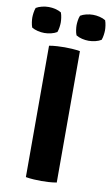

<svg xmlns="http://www.w3.org/2000/svg" viewBox="-129 -927 572 983"><g transform="rotate(10 157.0 -436.0)"><path d="M78 -683Q97.5 -686.5 120.5 -687.8Q143.5 -689 158.5 -689Q174.5 -689 196.5 -687.8Q218.5 -686.5 238.5 -683V0Q218.5 3.5 196.5 4.8Q174.5 6 158.5 6Q143.5 6 120.5 4.8Q97.5 3.5 78 0ZM272.5 -743Q256 -743 238.2 -747.2Q220.5 -751.5 207.5 -759.5Q202.5 -771.5 200.5 -786Q198.5 -800.5 198.5 -810.5Q198.5 -820.5 200.5 -835Q202.5 -849.5 207.5 -861.5Q220.5 -869.5 238.2 -873.8Q256 -878 272.5 -878Q289.5 -878 307.2 -873.8Q325 -869.5 338 -861.5Q342.5 -849.5 344.5 -835Q346.5 -820.5 346.5 -810.5Q346.5 -800.5 344.5 -786Q342.5 -771.5 338 -759.5Q325 -751.5 307.2 -747.2Q289.5 -743 272.5 -743ZM42.5 -743Q26 -743 8 -747.2Q-10 -751.5 -23 -759.5Q-27.5 -771.5 -29.5 -786Q-31.5 -800.5 -31.5 -810.5Q-31.5 -820.5 -29.5 -835Q-27.5 -849.5 -23 -861.5Q-10 -869.5 8 -873.8Q26 -878 42.5 -878Q59.5 -878 77.2 -873.8Q95 -869.5 108 -861.5Q112.5 -849.5 114.5 -835Q116.5 -820.5 116.5 -810.5Q116.5 -800.5 114.5 -786Q112.5 -771.5 108 -759.5Q95 -751.5 77.2 -747.2Q59.5 -743 42.5 -743Z"/></g></svg>

Font: Signika SC
Style: Bold
Weight: 700
Designer: Anna Giedryś
Foundry: Anna Giedryś
Version: Version 2.000; ttfautohint (v1.8.3) -l 8 -r 50 -G 200 -x 9 -